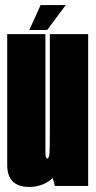

<svg xmlns="http://www.w3.org/2000/svg" viewBox="-20 -735 378 759"><path d="M197 0 188.5 -31Q149.5 4 96 4Q8.5 4 8.5 -82.5V-600H159.5V-134Q159.5 -108.5 167 -108.5Q174.5 -108.5 175.8 -132Q177 -155.5 177 -206.5V-600H328.5V0ZM96 -616.5 140.5 -715H240L166.5 -616.5Z"/></svg>

Font: Anybody UltraCondensed ExtraBold
Style: Regular
Weight: 800
Width: 1
Designer: Tyler Finck
Foundry: Etcetera Type Company
Version: Version 1.010; ttfautohint (v1.8.3) -l 8 -r 50 -G 200 -x 14 